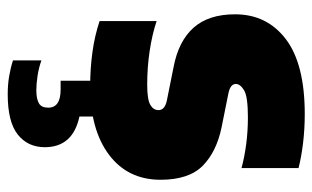

<svg xmlns="http://www.w3.org/2000/svg" viewBox="-180 -420 829 510"><g transform="rotate(90 235.0 -164.5)"><path d="M208.5 11Q162 11 118.2 5Q74.5 -1 35.5 -14V-165.5Q71.5 -153.5 115 -147Q158.5 -140.5 204.5 -140.5Q244 -140.5 258 -148.8Q272 -157 272 -170.5Q272 -187 247.5 -192.5L158 -210.5Q89 -223.5 53.2 -263.5Q17.5 -303.5 17.5 -374Q17.5 -458.5 83.5 -508.8Q149.5 -559 282.5 -559Q322.5 -559 359.5 -554.5Q396.5 -550 426 -542.5V-391Q396.5 -399 362.2 -403.5Q328 -408 291.5 -408Q236 -408 219.2 -397.8Q202.5 -387.5 202.5 -376Q202.5 -361 228.5 -356L318 -338Q383 -324.5 420 -287.8Q457 -251 457 -176Q457 -89 390.5 -39Q324 11 208.5 11ZM230 230Q204 230 182 226.2Q160 222.5 140 216V140.5Q159.5 147.5 181.2 150.8Q203 154 219 154Q242 154 253.8 147.2Q265.5 140.5 265.5 122.5Q265.5 89.5 217.5 89.5H194V-10H289V39.5Q370.5 57 370.5 131.5Q370.5 176.5 337 203.2Q303.5 230 230 230Z"/></g></svg>

Font: Encode Sans SmCnd Black
Style: Regular
Weight: 900
Width: 4
Designer: Multiple Designers
Foundry: Impallari Type
Version: Version 3.002; ttfautohint (v1.8.3) -l 8 -r 50 -G 200 -x 14 